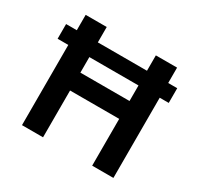

<svg xmlns="http://www.w3.org/2000/svg" viewBox="-143 -827 1023 995"><g transform="rotate(30 368.5 -330.0)"><path d="M36 -568H701V-480H36ZM520 0V-660H647V0ZM100 0V-660H226V0ZM179 -280V-387H578V-280Z"/></g></svg>

Font: Bricolage Grotesque 60pt SemiBold
Style: Regular
Weight: 600
Version: Version 1.001;gftools[0.9.33.dev8+g029e19f]